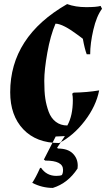

<svg xmlns="http://www.w3.org/2000/svg" viewBox="-20 -686 520 941"><path d="M30 -234Q30 -120 94 -52.5Q158 15 270 15Q340 -21 395.5 -93.5Q451 -166 466 -243Q406 -233 341 -232L334 -227Q337 -214 337 -196Q337 -119 310 -71Q277 -71 253.5 -89Q230 -107 218.5 -138.5Q207 -170 202 -203Q197 -236 197 -290Q197 -344 212 -428Q227 -512 252 -570Q288 -570 365 -512L386 -496Q395 -446 405 -420H422Q422 -473 437.5 -540Q453 -607 480 -643L473 -657Q454 -651 402 -651Q350 -651 309 -666Q30 -506 30 -234ZM361 126Q361 133 360 140Q313 212 239 235Q186 235 138 210Q155 185 176 138L181 136Q208 176 256 176Q274 176 283 172Q289 164 289 146Q289 101 202 101L195 96L253 -17L298 -19L260 38L264 42Q312 42 336.5 66Q361 90 361 126Z"/></svg>

Font: Almendra
Style: Bold Italic
Weight: 700
Italic angle: -12°
Designer: Ana Sanfelippo
Foundry: Ana Sanfelippo
Version: Version 1.004